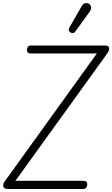

<svg xmlns="http://www.w3.org/2000/svg" viewBox="-58 -1227 730 1249"><path d="M-6 2.5Q-23.5 2.5 -30.5 -4.8Q-37.5 -12 -37.5 -21.5Q-37.5 -32.5 -30 -43L572 -879H148Q129 -879 123.2 -884.8Q117.5 -890.5 117.5 -903Q117.5 -914.5 123.5 -922.8Q129.5 -931 148 -931H621.5Q639 -931 645.5 -926Q652 -921 652 -909Q652 -903.5 649 -896Q646 -888.5 640.5 -880.5L42.5 -51H478Q497.5 -51 503.5 -45Q509.5 -39 509.5 -27.5Q509.5 -15 503.2 -6.2Q497 2.5 478 2.5ZM402 -1015Q394 -1020 390 -1027.5Q386 -1035 395 -1050.5L472 -1184.5Q484.5 -1206 499.8 -1206.8Q515 -1207.5 524 -1200Q535.5 -1189.5 535 -1176.8Q534.5 -1164 526 -1152L433.5 -1024Q424.5 -1011.5 416.8 -1011.2Q409 -1011 402 -1015Z"/></svg>

Font: Edu AU VIC WA NT Hand
Style: Regular
Weight: 400
Designer: Tina and Corey Anderson, Eben Sorkin, Mirko Velimirovic
Foundry: Google for Education
Version: Version 1.001